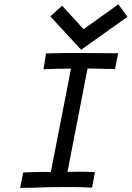

<svg xmlns="http://www.w3.org/2000/svg" viewBox="-20 -886 622 907"><path d="M363.3 -650.9 582 -806.6 539.1 -865.7 375 -748 273.4 -858.9 217.8 -808.6ZM197.3 -633.8 185.5 -558.6C237.8 -561.5 283.2 -561.5 315.4 -562L220.2 -73.7H183.6C155.8 -73.7 131.3 -73.2 89.4 -71.3L75.2 1.5C150.9 1.5 200.7 -2 236.8 -2C265.6 -2 289.6 -2.4 312.5 -2.4C343.3 -2.4 373.5 -2 414.6 0.5L428.7 -72.8C403.8 -74.2 380.9 -74.7 358.9 -74.7C334 -74.7 321.3 -74.2 298.8 -74.2L393.6 -562.5C440.4 -562.5 463.4 -560.1 523.4 -560.1L538.1 -634.3C458.5 -635.3 411.6 -635.7 360.4 -635.7C313.5 -635.7 273.9 -635.7 197.3 -633.8Z"/></svg>

Font: Fantasque Sans Mono
Style: RegItalic
Weight: 400
Italic angle: -11°
Monospace: yes
Designer: Jany Belluz
Version: Version 1.6.3